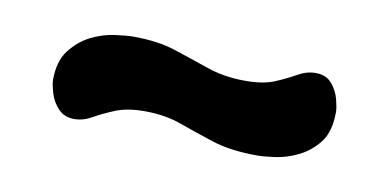

<svg xmlns="http://www.w3.org/2000/svg" viewBox="-30 -372 469 231"><g transform="rotate(10 204.5 -256.5)"><path d="M291 -199Q258 -199 235 -206.5Q212 -214 192.5 -221Q173 -228 148 -228Q127 -228 112.5 -222Q98 -216 87.5 -210Q77 -204 66 -204Q54 -204 46.5 -212Q39 -220 36 -230.5Q33 -241 33 -246Q33 -269 43.5 -282.5Q54 -296 68 -303Q82 -310 96.5 -312Q111 -314 119 -314Q149 -314 170.5 -307Q192 -300 213.5 -292.5Q235 -285 261 -285Q283 -285 297 -291Q311 -297 321.5 -303Q332 -309 343 -309Q356 -309 363 -300.5Q370 -292 372.5 -282Q375 -272 375 -267Q375 -243 365 -230Q355 -217 341 -210Q327 -203 313 -201Q299 -199 291 -199Z"/></g></svg>

Font: Dosis ExtraLight
Style: Bold
Weight: 700
Version: Version 3.001; ttfautohint (v1.8.2)